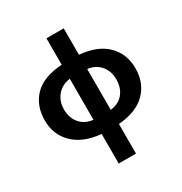

<svg xmlns="http://www.w3.org/2000/svg" viewBox="-223 -924 1260 1328"><g transform="rotate(-30 407.0 -260.0)"><path d="M477 -760V-549Q619 -537 694 -462.5Q769 -388 769 -273Q769 -158 696 -83Q623 -8 477 4V240H339V4Q198 -9 121.5 -84Q45 -159 45 -273Q45 -390 116.5 -464.5Q188 -539 339 -549V-760ZM339 -437Q274 -428 236 -383Q198 -338 198 -273Q198 -206 235 -161.5Q272 -117 339 -109ZM477 -435V-109Q544 -117 580 -161.5Q616 -206 616 -273Q616 -338 579 -382.5Q542 -427 477 -435Z"/></g></svg>

Font: Noto IKEA Latin
Style: Bold
Weight: 700
Designer: Monotype Design Team
Foundry: Monotype Imaging Inc.
Version: Version 1.0